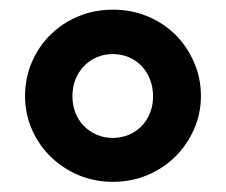

<svg xmlns="http://www.w3.org/2000/svg" viewBox="-20 -754 456 387"><path d="M30.5 -560.5Q30.5 -596.5 44 -628.2Q57.5 -660 81.5 -683.8Q105.5 -707.5 137.8 -721Q170 -734.5 207.5 -734.5Q245 -734.5 277.5 -721Q310 -707.5 333.8 -683.8Q357.5 -660 371.2 -628.2Q385 -596.5 385 -560.5Q385 -525 371.2 -493.8Q357.5 -462.5 333.8 -438.8Q310 -415 277.5 -401.2Q245 -387.5 207.5 -387.5Q170 -387.5 137.8 -401.2Q105.5 -415 81.5 -438.8Q57.5 -462.5 44 -493.8Q30.5 -525 30.5 -560.5ZM126 -560Q126 -542 132 -526.8Q138 -511.5 149 -500.2Q160 -489 174.8 -482.5Q189.5 -476 207.5 -476Q225 -476 240 -482.5Q255 -489 265.8 -500.2Q276.5 -511.5 282.5 -526.8Q288.5 -542 288.5 -560Q288.5 -578 282.5 -593.5Q276.5 -609 265.8 -620.5Q255 -632 240 -638.5Q225 -645 207.5 -645Q189.5 -645 174.8 -638.5Q160 -632 149 -620.5Q138 -609 132 -593.5Q126 -578 126 -560Z"/></svg>

Font: Lato 2
Style: Regular
Weight: 800
Designer: Lukasz Dziedzic with Adam Twardoch and Botio Nikoltchev
Foundry: tyPoland Lukasz Dziedzic
Version: Version 2.015; 2015-08-06; http://www.latofonts.com/